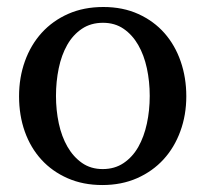

<svg xmlns="http://www.w3.org/2000/svg" viewBox="-20 -514 584 546"><path d="M405.8 -241.2Q405.8 -282.2 397.7 -319.8Q389.6 -357.4 373 -386.2Q356.4 -415 331.5 -432.1Q306.6 -449.2 272.9 -449.2Q238.3 -449.2 212.9 -432.1Q187.5 -415 171.1 -386.2Q154.8 -357.4 147 -319.8Q139.2 -282.2 139.2 -241.2Q139.2 -200.7 147.2 -163.1Q155.3 -125.5 171.9 -96.7Q188.5 -67.9 213.4 -50.5Q238.3 -33.2 272 -33.2Q306.2 -33.2 331.5 -50.3Q356.9 -67.4 373.3 -96.2Q389.6 -125 397.7 -162.6Q405.8 -200.2 405.8 -241.2ZM509.8 -240.2Q509.8 -187 492.9 -140.9Q476.1 -94.7 445.1 -60.8Q414.1 -26.9 369.9 -7.3Q325.7 12.2 271 12.2Q216.3 12.2 172.4 -7.1Q128.4 -26.4 97.7 -60.1Q66.9 -93.8 50.5 -139.9Q34.2 -186 34.2 -240.2Q34.2 -293.5 50.8 -339.8Q67.4 -386.2 98.6 -420.7Q129.9 -455.1 174.1 -474.6Q218.3 -494.1 273.9 -494.1Q329.6 -494.1 373.5 -474.1Q417.5 -454.1 447.8 -419.7Q478 -385.3 493.9 -339.1Q509.8 -293 509.8 -240.2Z"/></svg>

Font: BabelStone Ogham Special
Style: Regular
Weight: 400
Designer: Andrew West
Foundry: BabelStone
Version: Version 1.02 March 14, 2022